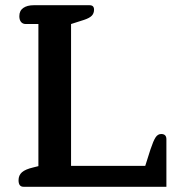

<svg xmlns="http://www.w3.org/2000/svg" viewBox="-20 -715 668 735"><path d="M51 -25Q51 -44 64 -55.5Q77 -67 107 -74L127 -79V-623H79Q67 -623 60.5 -631Q54 -639 54 -653Q54 -674 69 -684.5Q84 -695 109 -695H323Q340 -695 340 -678Q340 -664 331.5 -655Q323 -646 302 -639L252 -623V-80H536L556 -143Q567 -176 575.5 -189Q584 -202 597 -202Q617 -202 617 -182V0H70Q51 0 51 -25Z"/></svg>

Font: MaitreeSemiBold
Style: Regular
Weight: 600
Designer: CadsonDemak Team
Foundry: CadsonDemak
Version: Version 1.000